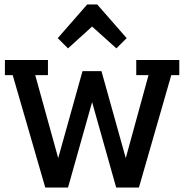

<svg xmlns="http://www.w3.org/2000/svg" viewBox="-20 -841 826 861"><path d="M784 -572H591V-504H646L544 -132L435 -522H350L241 -132L138 -504H195V-572H2V-504H37L183 0H285L393 -383L501 0H603L748 -504H784ZM285 -624 393 -722 502 -624 548 -670 416 -821H371L239 -670Z"/></svg>

Font: Glegoo
Style: Bold
Weight: 700
Version: Version 2.0.1; ttfautohint (v0.9) -r 48 -G 60